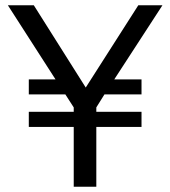

<svg xmlns="http://www.w3.org/2000/svg" viewBox="-20 -706 644 726"><path d="M344.2 -226.1V0H258.8V-226.1H88.9V-283.2H258.8V-299.8L227.1 -349.1H88.9V-405.8H189.9L9.8 -686H107.9L304.2 -375L502.9 -686H594.2L412.1 -405.8H515.1V-349.1H375L344.2 -299.8V-283.2H515.1V-226.1Z"/></svg>

Font: Post Grotesk Regular
Style: Regular
Weight: 500
Version: 0.900; ttfautohint (v0.96) -l 8 -r 50 -G 200 -x 14 -w "gGD" 